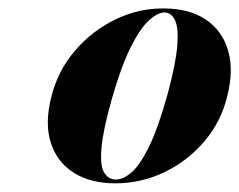

<svg xmlns="http://www.w3.org/2000/svg" viewBox="-20 -733 566 454"><path d="M369 -713Q428.5 -712.5 467 -686.5Q505.5 -660.5 519.2 -614Q533 -567.5 517.5 -506Q503 -445.5 463.5 -399Q424 -352.5 369 -326Q314 -299.5 252.5 -299.5Q194 -299.5 154.5 -324.5Q115 -349.5 100.2 -395.2Q85.5 -441 101 -502.5Q116 -564.5 156.5 -612.2Q197 -660 252.8 -687Q308.5 -714 369 -713ZM254 -308.5Q271.5 -308.5 291.2 -325.5Q311 -342.5 332.8 -387Q354.5 -431.5 377 -513Q396 -584 399.2 -625.2Q402.5 -666.5 394 -684.8Q385.5 -703 369.5 -703.5Q353.5 -704 332.2 -684.8Q311 -665.5 288.5 -620.2Q266 -575 244 -497.5Q223 -422.5 219.8 -381.5Q216.5 -340.5 226.5 -324.5Q236.5 -308.5 254 -308.5Z"/></svg>

Font: Fraunces 120pt
Style: Bold Italic
Weight: 700
Italic angle: -16°
Version: Version 1.000;[b76b70a41]